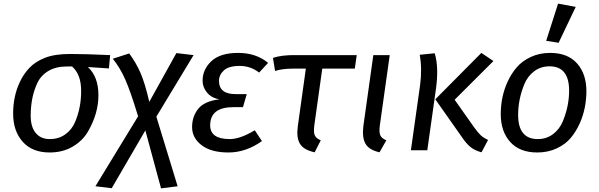

<svg xmlns="http://www.w3.org/2000/svg" viewBox="-20 -832 3318 1063"><path d="M349.1 -463.9Q290 -463.9 248.5 -439.5Q207 -415 187 -373Q150.9 -297.4 149.9 -194.8Q149.4 -129.9 177.7 -95.7Q206.1 -61.5 255.9 -62Q305.7 -62 341.8 -88.4Q377.9 -114.3 396 -157.2Q429.2 -235.4 429.2 -327.6Q429.7 -419.9 378.9 -463.9ZM589.8 -526.9 583 -453.1 466.8 -460.9Q524.9 -406.7 524.9 -305.2Q524.9 -203.6 467.3 -104Q438 -53.2 382.8 -20.5Q327.6 12.2 254.9 12.2Q158.2 12.2 105.5 -47.4Q52.7 -106.9 52.7 -203.1Q52.7 -299.3 89.8 -377.9Q110.8 -422.9 143.1 -456.5Q174.8 -490.2 228.5 -511.7Q282.2 -533.2 368.2 -533.2Q454.1 -533.2 589.8 -526.9Z M845.7 -186 963.4 199.2 871.6 210.9 784.7 -109.9 598.6 210 508.3 199.2 744.6 -188Q702.6 -326.2 673.8 -391.1Q645.5 -456.1 604.5 -506.8L695.3 -536.1Q732.4 -486.3 757.3 -429.7Q782.2 -373 806.6 -268.1L956.5 -538.1L1051.8 -526.9Z M1143.6 -138.2Q1143.6 -62 1252 -62Q1309.6 -62 1390.6 -110.8L1430.2 -50.8Q1341.3 12.2 1244.9 12.2Q1148.4 12.2 1095.9 -28.3Q1043.5 -68.8 1043.5 -127.9Q1043.5 -187 1077.4 -229.5Q1111.3 -272 1195.3 -282.2Q1151.4 -289.1 1126.5 -319.1Q1101.6 -349.1 1101.6 -384.8Q1101.6 -447.8 1150.4 -493.4Q1199.2 -539.1 1298.3 -539.1Q1397.5 -539.1 1464.4 -483.9L1414.6 -430.2Q1366.7 -467.3 1306.2 -467Q1245.6 -466.8 1219 -441.9Q1192.4 -417 1192.4 -384.8Q1192.4 -310.5 1284.2 -311H1346.2L1325.2 -238.8H1272.5Q1143.6 -238.8 1143.6 -138.2Z M1603 -452.1Q1542 -452.1 1502.9 -439L1491.2 -511.2Q1539.1 -528.3 1620.1 -526.9H1955.1L1944.3 -452.1H1764.2L1720.2 -138.2Q1715.3 -100.1 1722.7 -83Q1730 -65.9 1755.9 -55.2L1722.2 11.2Q1661.1 -2 1640.6 -36.1Q1620.1 -70.3 1628.9 -133.8L1673.3 -452.1Z M2137.7 -526.9 2083 -138.2Q2078.1 -100.1 2085.4 -83Q2092.8 -65.9 2119.1 -55.2L2081.1 11.2Q2022.9 -2 2003.4 -36.4Q1983.9 -70.8 1991.7 -133.8L2046.9 -526.9Z M2303.7 -528.8 2386.7 -537.1Q2410.6 -460 2393.1 -335.9L2345.7 0H2254.9L2305.7 -359.9Q2317.9 -451.7 2303.7 -528.8ZM2711.9 -494.1 2497.1 -279.8 2603 -129.9Q2625 -99.1 2640.1 -84.5Q2655.3 -69.8 2682.1 -57.1L2646 11.2Q2606.9 1 2583 -19.5Q2559.1 -40 2538.1 -71.8L2390.1 -282.2L2645 -539.1Z M3022.5 -464.8Q2974.6 -464.8 2938.2 -438Q2901.9 -411.1 2883.8 -367.7Q2848.6 -283.2 2848.6 -195.8Q2848.6 -62 2957.5 -62Q3005.4 -62 3041.5 -89.1Q3077.6 -116.2 3095.7 -159.7Q3130.9 -244.1 3130.9 -331.1Q3130.4 -464.8 3022.5 -464.8ZM3025.9 -539.1Q3123 -539.1 3174.8 -481Q3226.6 -422.9 3226.6 -326.7Q3226.1 -230.5 3189.9 -149.4Q3169.4 -104 3140.1 -68.6Q3110.8 -33.2 3062.3 -10.5Q3013.7 12.2 2954.6 12.2Q2857.4 12.2 2804.9 -45.9Q2752.4 -104 2752.4 -200.2Q2752.4 -296.4 2790 -378.9Q2810.5 -423.8 2840.6 -459Q2870.6 -494.1 2918.7 -516.6Q2966.8 -539.1 3025.9 -539.1ZM3167.5 -793.9 3072.8 -595.2 3003.9 -606 3069.8 -812Z"/></svg>

Font: FiraSans-Italic
Style: Italic
Weight: 400
Italic angle: -8°
Designer: Carrois Corporate & Edenspiekermann AG
Foundry: Carrois Corporate GbR & Edenspiekermann AG
Version: Version 3.106;PS 003.106;hotconv 1.0.70;makeotf.lib2.5.58329